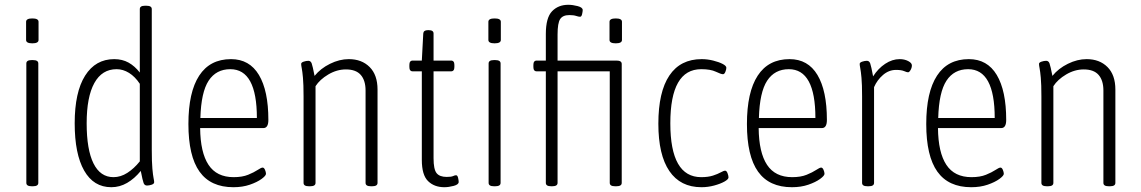

<svg xmlns="http://www.w3.org/2000/svg" viewBox="-20 -776 4765 802"><path d="M112 2Q90 2 90 -12V-511Q90 -525 112 -525H118Q140 -525 140 -511V-12Q140 2 118 2ZM115 -595Q89 -595 89 -609V-685Q89 -699 115 -699Q141 -699 141 -685V-609Q141 -595 115 -595Z M445 6Q371 6 331.5 -63.5Q292 -133 292 -261Q292 -391 335.5 -460Q379 -529 457 -529Q491 -529 517 -514.5Q543 -500 564 -473V-738Q564 -752 585 -752H592Q614 -752 614 -738V-150Q614 -99 616.5 -71.5Q619 -44 621.5 -32Q624 -20 624 -15Q624 -8 613.5 -4.5Q603 -1 594 -1Q584 -1 580 -11Q576 -21 568 -62Q542 -30 511 -12Q480 6 445 6ZM454 -36Q484 -36 512 -54Q540 -72 564 -102V-426Q544 -456 519 -471.5Q494 -487 467 -487Q406 -487 374 -429Q342 -371 342 -261Q342 -151 370.5 -93.5Q399 -36 454 -36Z M955 6Q860 6 813.5 -59Q767 -124 767 -258Q767 -391 812 -460Q857 -529 945 -529Q1022 -529 1061.5 -463Q1101 -397 1101 -275Q1101 -241 1080 -241H816Q817 -139 851 -87.5Q885 -36 956 -36Q992 -36 1016.5 -46Q1041 -56 1056 -66Q1071 -76 1077 -76Q1083 -76 1087 -66.5Q1091 -57 1091 -50Q1091 -42 1072.5 -28.5Q1054 -15 1023.5 -4.5Q993 6 955 6ZM817 -283H1053Q1053 -487 942 -487Q883 -487 851.5 -439Q820 -391 817 -283Z M1270 2Q1248 2 1248 -12V-373Q1248 -424 1245.5 -451Q1243 -478 1240.5 -490.5Q1238 -503 1238 -509Q1238 -515 1248.5 -518.5Q1259 -522 1268 -522Q1278 -522 1282 -511Q1286 -500 1294 -459Q1319 -490 1358.5 -509.5Q1398 -529 1437 -529Q1491 -529 1524 -496Q1557 -463 1557 -402V-12Q1557 2 1535 2H1529Q1507 2 1507 -12V-398Q1507 -440 1487 -463Q1467 -486 1425 -486Q1387 -486 1351.5 -465Q1316 -444 1298 -416V-12Q1298 2 1276 2Z M1836 6Q1794 6 1768 -19.5Q1742 -45 1742 -108V-478H1704Q1690 -478 1690 -496V-505Q1690 -523 1704 -523H1742L1748 -636Q1749 -650 1767 -650H1771Q1791 -650 1791 -636V-523H1864Q1878 -523 1878 -505V-496Q1878 -478 1864 -478H1791V-115Q1791 -69 1803.5 -53Q1816 -37 1846 -37Q1865 -37 1872.5 -40.5Q1880 -44 1885 -44Q1891 -44 1893.5 -33Q1896 -22 1896 -16Q1896 -5 1875 0.5Q1854 6 1836 6Z M2043 2Q2021 2 2021 -12V-511Q2021 -525 2043 -525H2049Q2071 -525 2071 -511V-12Q2071 2 2049 2ZM2046 -595Q2020 -595 2020 -609V-685Q2020 -699 2046 -699Q2072 -699 2072 -685V-609Q2072 -595 2046 -595Z M2282 2Q2260 2 2260 -12V-478H2222Q2208 -478 2208 -496V-505Q2208 -523 2222 -523H2260V-634Q2260 -702 2286 -729Q2312 -756 2354 -756Q2372 -756 2393 -750.5Q2414 -745 2414 -734Q2414 -728 2411.5 -717Q2409 -706 2403 -706Q2397 -706 2386.5 -709.5Q2376 -713 2358 -713Q2331 -713 2320 -696.5Q2309 -680 2309 -632V-523H2555Q2577 -523 2577 -509V-12Q2577 2 2555 2H2549Q2527 2 2527 -12V-478H2309V-12Q2309 2 2287 2ZM2552 -595Q2526 -595 2526 -609V-685Q2526 -699 2552 -699Q2578 -699 2578 -685V-609Q2578 -595 2552 -595Z M2910 6Q2822 6 2776 -61.5Q2730 -129 2730 -259Q2730 -392 2776 -460.5Q2822 -529 2911 -529Q2935 -529 2959 -523Q2983 -517 2998.5 -509Q3014 -501 3014 -493Q3014 -486 3010 -476Q3006 -466 3000 -466Q2992 -466 2970 -476.5Q2948 -487 2909 -487Q2780 -487 2780 -261Q2780 -36 2909 -36Q2938 -36 2958 -42.5Q2978 -49 2990.5 -56Q3003 -63 3009 -63Q3015 -63 3019 -52.5Q3023 -42 3023 -35Q3023 -27 3006 -17.5Q2989 -8 2963 -1Q2937 6 2910 6Z M3288 6Q3193 6 3146.5 -59Q3100 -124 3100 -258Q3100 -391 3145 -460Q3190 -529 3278 -529Q3355 -529 3394.5 -463Q3434 -397 3434 -275Q3434 -241 3413 -241H3149Q3150 -139 3184 -87.5Q3218 -36 3289 -36Q3325 -36 3349.5 -46Q3374 -56 3389 -66Q3404 -76 3410 -76Q3416 -76 3420 -66.5Q3424 -57 3424 -50Q3424 -42 3405.5 -28.5Q3387 -15 3356.5 -4.5Q3326 6 3288 6ZM3150 -283H3386Q3386 -487 3275 -487Q3216 -487 3184.5 -439Q3153 -391 3150 -283Z M3603 2Q3581 2 3581 -12V-373Q3581 -424 3578.5 -451Q3576 -478 3573.5 -490.5Q3571 -503 3571 -509Q3571 -515 3581.5 -518.5Q3592 -522 3601 -522Q3611 -522 3615 -511Q3619 -500 3627 -457Q3648 -490 3677.5 -509.5Q3707 -529 3738 -529Q3758 -529 3773.5 -521Q3789 -513 3789 -503Q3789 -493 3783.5 -483.5Q3778 -474 3773 -474Q3768 -474 3756.5 -479Q3745 -484 3723 -484Q3693 -484 3668.5 -463Q3644 -442 3631 -412V-12Q3631 2 3609 2Z M4037 6Q3942 6 3895.5 -59Q3849 -124 3849 -258Q3849 -391 3894 -460Q3939 -529 4027 -529Q4104 -529 4143.5 -463Q4183 -397 4183 -275Q4183 -241 4162 -241H3898Q3899 -139 3933 -87.5Q3967 -36 4038 -36Q4074 -36 4098.5 -46Q4123 -56 4138 -66Q4153 -76 4159 -76Q4165 -76 4169 -66.5Q4173 -57 4173 -50Q4173 -42 4154.5 -28.5Q4136 -15 4105.5 -4.5Q4075 6 4037 6ZM3899 -283H4135Q4135 -487 4024 -487Q3965 -487 3933.5 -439Q3902 -391 3899 -283Z M4352 2Q4330 2 4330 -12V-373Q4330 -424 4327.5 -451Q4325 -478 4322.5 -490.5Q4320 -503 4320 -509Q4320 -515 4330.5 -518.5Q4341 -522 4350 -522Q4360 -522 4364 -511Q4368 -500 4376 -459Q4401 -490 4440.5 -509.5Q4480 -529 4519 -529Q4573 -529 4606 -496Q4639 -463 4639 -402V-12Q4639 2 4617 2H4611Q4589 2 4589 -12V-398Q4589 -440 4569 -463Q4549 -486 4507 -486Q4469 -486 4433.5 -465Q4398 -444 4380 -416V-12Q4380 2 4358 2Z"/></svg>

Font: Asap Condensed ExtraLight
Style: Regular
Weight: 200
Width: 3
Designer: Pablo Cosgaya
Foundry: Omnibus-Type
Version: Version 3.001; ttfautohint (v1.8.4.7-5d5b)